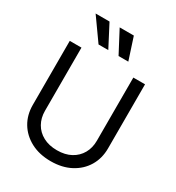

<svg xmlns="http://www.w3.org/2000/svg" viewBox="-226 -1101 1145 1249"><g transform="rotate(30 347.0 -476.5)"><path d="M542 -727.5H629.9V-246.1Q629.9 -171.4 595 -113Q560.1 -54.7 496.6 -21Q433.1 12.7 347.7 12.7Q262.2 12.7 198.5 -21Q134.8 -54.7 99.6 -113Q64.5 -171.4 64.5 -246.1V-727.5H152.3V-252.9Q152.3 -199.7 175.8 -158.2Q199.2 -116.7 243.2 -93Q287.1 -69.3 347.7 -69.3Q408.2 -69.3 451.7 -93Q495.1 -116.7 518.6 -158.2Q542 -199.7 542 -252.9ZM238.3 -800.8 121.1 -965.8H225.6L311.5 -800.8ZM388.7 -800.8 301.8 -965.8H408.2L461.9 -800.8Z"/></g></svg>

Font: Inter Tight
Style: Regular
Weight: 400
Designer: Rasmus Andersson
Foundry: rsms
Version: Version 3.002